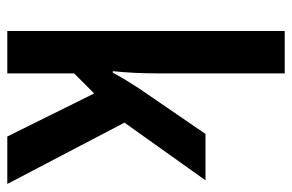

<svg xmlns="http://www.w3.org/2000/svg" viewBox="-157 -643 800 526"><g transform="rotate(90 243.0 -380.0)"><path d="M181 -408V-760H65V0H181V-183L236 -238L354 0H484L316 -321L474 -543H347L223 -362C210 -342 191 -312 179 -289H175C179 -327 181 -369 181 -408Z"/></g></svg>

Font: Noto Sans Lao UI Cond SemBd
Style: Regular
Weight: 600
Width: 3
Designer: Monotype Design Team
Foundry: Monotype Imaging Inc.
Version: Version 2.000